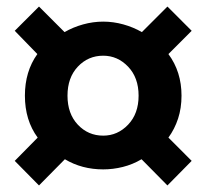

<svg xmlns="http://www.w3.org/2000/svg" viewBox="-20 -666 630 586"><path d="M99 -100 25 -175 95 -246Q56 -299 56 -374Q56 -448 94 -501L25 -572L99 -646L177 -568Q203 -583 233.5 -591.5Q264 -600 295 -600Q326 -600 356.5 -591.5Q387 -583 413 -568L491 -646L565 -572L494 -501Q534 -447 534 -374Q534 -336 523.5 -304Q513 -272 494 -246L565 -175L491 -100L412 -180Q385 -164 355 -156.5Q325 -149 295 -149Q230 -149 178 -180ZM295 -252Q339 -252 371 -285.5Q403 -319 403 -374Q403 -429 371 -462.5Q339 -496 295 -496Q249 -496 217.5 -462.5Q186 -429 186 -374Q186 -319 217.5 -285.5Q249 -252 295 -252Z"/></svg>

Font: Source Han Sans TC
Style: Bold
Weight: 700
Designer: Ryoko NISHIZUKA Ë•øÂ°öÊ∂ºÂ≠ê (kana, bopomofo & ideographs); Paul D. Hunt (Latin, Greek & Cyrillic); Sandoll Communicatio
Foundry: Adobe
Version: Version 2.004;hotconv 1.0.118;makeotfexe 2.5.65603